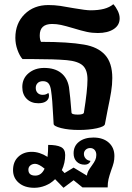

<svg xmlns="http://www.w3.org/2000/svg" viewBox="-20 -609 629 913"><path d="M549 -522Q549 -489 520.5 -470.5Q492 -452 445 -452Q418 -452 392.5 -457.5Q367 -463 328 -475Q291 -486 270 -490.5Q249 -495 228 -495Q169 -495 169 -441Q169 -421 175 -410Q305 -410 379 -397Q445 -386 479.5 -348Q514 -310 514 -238Q514 -207 508.5 -173Q503 -139 492 -87L479 -19Q477 -7 440 1Q403 9 355 9Q306 9 270.5 0Q235 -9 235 -20L233 -55Q229 -138 223 -177Q220 -201 211 -212Q202 -223 184 -223Q168 -223 159 -214Q150 -205 150 -191Q150 -176 159 -167Q168 -158 183 -158Q195 -158 202 -162Q209 -166 210 -167Q213 -161 213 -154Q213 -138 200 -128Q187 -118 162 -118Q128 -118 107 -139Q86 -160 86 -195Q86 -236 116 -261Q146 -286 190 -286Q240 -286 270 -262.5Q300 -239 308 -195Q314 -152 320 -74Q320 -64 350 -64Q378 -64 379 -74Q396 -180 396 -231Q396 -277 373.5 -297.5Q351 -318 297 -323Q237 -328 141 -328H87Q73 -344 63 -372Q53 -400 53 -429Q53 -498 97 -541.5Q141 -585 210 -585Q239 -585 266.5 -581Q294 -577 331 -570Q389 -560 410 -560Q448 -560 474.5 -567Q501 -574 519 -589Q531 -576 540 -557.5Q549 -539 549 -522ZM524 133Q524 150 520.5 164.5Q517 179 509 200Q500 226 496 243Q492 260 492 282H372L330 248L282 284L242 243Q222 263 196 273.5Q170 284 143 284Q97 284 69.5 260.5Q42 237 42 200Q42 160 67 136.5Q92 113 131 113Q168 113 206 137Q209 113 209 80Q249 80 269.5 90Q290 100 290 128Q290 166 274 200L287 214L330 188L393 226Q395 213 400.5 203Q406 193 417 178Q428 163 433 152Q438 141 438 128Q438 113 430 104Q422 95 409 95Q396 95 387.5 103Q379 111 379 123Q379 135 387 144.5Q395 154 410 156Q409 163 401.5 168.5Q394 174 382 174Q359 174 344.5 159.5Q330 145 330 120Q330 85 356 65Q382 45 424 45Q470 45 497 69Q524 93 524 133ZM192 193Q164 170 147 170Q134 170 124.5 177.5Q115 185 115 198Q115 226 148 226Q177 226 192 193Z"/></svg>

Font: Krub SemiBold
Style: Regular
Weight: 600
Version: Version 1.000; ttfautohint (v1.6)